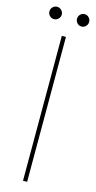

<svg xmlns="http://www.w3.org/2000/svg" viewBox="-130 -865 450 901"><g transform="rotate(15 95.5 -415.0)"><path d="M85 0V-704H105V0ZM29 -770Q16 -770 7.5 -779Q-1 -788 -1 -800Q-1 -812 7.5 -821Q16 -830 29 -830Q41 -830 50 -821Q59 -812 59 -800Q59 -788 50 -779Q41 -770 29 -770ZM163 -770Q150 -770 141.5 -779Q133 -788 133 -800Q133 -812 141.5 -821Q150 -830 163 -830Q175 -830 183.5 -821Q192 -812 192 -800Q192 -788 183.5 -779Q175 -770 163 -770Z"/></g></svg>

Font: Poppins Thin
Style: Regular
Weight: 250
Designer: Ninad Kale (Devanagari), Jonny Pinhorn (Latin)
Foundry: Indian Type Foundry
Version: Version 3.200;PS 1.000;hotconv 16.6.54;makeotf.lib2.5.65590